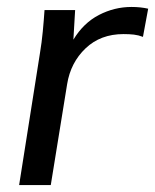

<svg xmlns="http://www.w3.org/2000/svg" viewBox="-20 -532 446 552"><path d="M35 0 95 -380Q100 -410 103 -441.5Q106 -473 108 -503H196L191 -418Q220 -466 264.5 -489Q309 -512 358 -512Q384 -512 406 -507L391 -426Q378 -431 365 -432.5Q352 -434 335 -434Q269 -434 226 -393Q183 -352 173 -290L126 0Z"/></svg>

Font: Mulish Medium
Style: Italic
Weight: 500
Italic angle: -9°
Designer: Vernon Adams
Foundry: Vernon Adams
Version: Version 3.603; ttfautohint (v1.8.3)